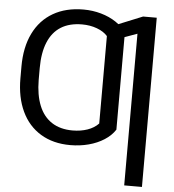

<svg xmlns="http://www.w3.org/2000/svg" viewBox="-61 -793 954 1053"><g transform="rotate(5 416.0 -266.5)"><path d="M592.8 -96.7Q571.3 -63.5 533.9 -39.6Q496.6 -15.6 448.7 -2.9Q400.9 9.8 347.7 9.8Q253.4 9.8 184.8 -31.7Q116.2 -73.2 80.1 -149.9Q43.9 -226.6 43.9 -331.1V-391.6L144.5 -393.6V-331.1Q145 -248.5 168.5 -190.4Q191.9 -132.3 238.5 -101.8Q285.2 -71.3 353.5 -71.3Q397.9 -71.3 435.3 -84.2Q472.7 -97.2 496.1 -122.1V-371.1H592.8ZM592.8 -362.3H496.1V-603.5Q475.1 -627.4 437.5 -641.4Q399.9 -655.3 355.5 -655.3Q286.1 -655.3 239.3 -626Q192.4 -596.7 168.5 -538.8Q144.5 -481 144.5 -396.5V-339.8H43.9V-396.5Q43.9 -502.4 81.3 -579.1Q118.7 -655.8 189 -696.5Q259.3 -737.3 356.4 -737.3Q406.7 -737.3 453.1 -724.1Q499.5 -710.9 535.6 -686.8Q571.8 -662.6 592.8 -630.9ZM759.8 204.1H662.1V-630.9L547.9 -589.8V-671.9L684.6 -727.5H759.8Z"/></g></svg>

Font: Intratopia Thin
Style: Regular
Weight: 100
Designer: Rasmus Andersson
Foundry: rsms
Version: Version 3.000;Glyphs 3.2.3 (3260)